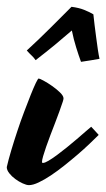

<svg xmlns="http://www.w3.org/2000/svg" viewBox="-76 -515 311 562"><path d="M8.8 26.9Q1.5 26.9 -9.8 21.7Q-21 16.6 -31.2 9Q-41.5 1.5 -48.8 -7.8Q-56.2 -17.1 -56.2 -25.9Q-51.3 -47.4 -43 -75.2Q-34.7 -103 -25.1 -131.8Q-15.6 -160.6 -5.1 -188.2Q5.4 -215.8 13.9 -237.3Q22.5 -258.8 28.8 -272Q35.2 -285.2 37.1 -285.2Q40 -285.2 51.8 -278.8Q63.5 -272.5 76.4 -263.4Q89.4 -254.4 99.6 -244.4Q109.9 -234.4 109.9 -227.1Q109.9 -225.6 109.4 -223.4Q108.9 -221.2 107.9 -217.8Q104 -205.6 97.9 -189Q91.8 -172.4 85 -154.5Q78.1 -136.7 71.3 -118.9Q64.5 -101.1 59.1 -85.4Q53.7 -69.8 50.3 -58.1Q46.9 -46.4 46.9 -41Q46.9 -38.1 49.8 -38.1Q55.2 -38.1 65.9 -44.4Q76.7 -50.8 90.6 -61Q104.5 -71.3 119.6 -83.5Q134.8 -95.7 148.7 -107.7Q162.6 -119.6 173.8 -129.4Q185.1 -139.2 190.9 -144Q195.3 -139.6 201.4 -132.8Q207.5 -126 212.9 -120.1Q202.1 -109.4 186 -94Q169.9 -78.6 151.1 -62.5Q132.3 -46.4 112.1 -30.3Q91.8 -14.2 72.8 -1.5Q53.7 11.2 37.1 19Q20.5 26.9 8.8 26.9ZM215.3 -342.8Q202.6 -340.3 189.5 -338.4Q176.3 -336.4 161.1 -334Q154.3 -352.5 147 -376Q139.6 -399.4 134.3 -425.8Q109.4 -404.3 85 -384Q60.5 -363.8 28.3 -338.9Q22.9 -346.7 16.8 -352.3Q10.7 -357.9 2.4 -367.2Q19 -382.3 37.1 -399.7Q55.2 -417 72.3 -434.1Q89.4 -451.2 105 -466.8Q120.6 -482.4 133.3 -495.1Q155.3 -492.2 169.9 -486.3Q184.6 -480.5 197.3 -473.1Q198.7 -459.5 200.9 -441.4Q203.1 -423.3 205.6 -405Q208 -386.7 210.4 -370.1Q212.9 -353.5 215.3 -342.8Z"/></svg>

Font: Yesteryear
Style: Regular
Weight: 400
Designer: Astigmatic (AOETI)
Foundry: Astigmatic (AOETI)
Version: Version 1.000